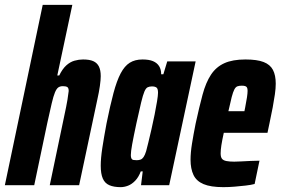

<svg xmlns="http://www.w3.org/2000/svg" viewBox="-35 -763 1156 791"><path d="M-15 0 141 -743H263L201 -452H209Q222 -479 238 -493.5Q254 -508 272 -513Q290 -518 307 -518Q334 -518 349.5 -511Q365 -504 372.5 -489Q380 -474 380 -449Q380 -434 376.5 -409Q373 -384 366 -353L291 0H170L229 -282Q239 -328 243 -352.5Q247 -377 248 -388Q248 -401 242 -404.5Q236 -408 224 -408Q213 -408 205.5 -403Q198 -398 191.5 -382.5Q185 -367 178 -337Q171 -307 160 -257L106 0Z M462 8Q434 8 415.5 0Q397 -8 388.5 -27.5Q380 -47 380 -80Q380 -111 386.5 -153.5Q393 -196 404 -255Q419 -329 432.5 -379.5Q446 -430 462 -460.5Q478 -491 499.5 -504.5Q521 -518 552 -518Q579 -518 595.5 -511Q612 -504 620.5 -490.5Q629 -477 629 -457H638L654 -510H771L662 0H546L553 -57H545Q536 -33 522 -18.5Q508 -4 492.5 2Q477 8 462 8ZM528 -103Q537 -103 544 -105.5Q551 -108 556.5 -116Q562 -124 567 -140Q570 -151 576 -175.5Q582 -200 589 -230.5Q596 -261 602 -291Q608 -321 612 -345.5Q616 -370 616 -381Q616 -398 609.5 -402.5Q603 -407 591 -407Q581 -407 573.5 -403.5Q566 -400 560 -386Q554 -372 546.5 -341Q539 -310 527 -255Q515 -199 509.5 -168.5Q504 -138 504 -124Q504 -115 506.5 -110Q509 -105 514.5 -104Q520 -103 528 -103Z M885 8Q833 8 803.5 -4.5Q774 -17 762 -42.5Q750 -68 750 -105Q750 -134 756 -171.5Q762 -209 771 -254Q786 -323 799.5 -373Q813 -423 834 -455Q855 -487 889 -502.5Q923 -518 976 -518Q1024 -518 1051 -507.5Q1078 -497 1089.5 -475Q1101 -453 1101 -418Q1101 -399 1097.5 -374.5Q1094 -350 1088.5 -320.5Q1083 -291 1075 -254L1067 -216H887Q880 -184 877 -164.5Q874 -145 874 -131Q874 -116 879.5 -109Q885 -102 898 -99.5Q911 -97 930 -97Q940 -97 958.5 -98Q977 -99 998 -100Q1019 -101 1034 -101L1014 -5Q999 -1 977 1.5Q955 4 931.5 6Q908 8 885 8ZM906 -305H972L975 -320Q980 -345 982.5 -362Q985 -379 985 -389Q985 -398 982.5 -402.5Q980 -407 974.5 -408.5Q969 -410 961 -410Q951 -410 943.5 -407.5Q936 -405 930.5 -394.5Q925 -384 919.5 -363Q914 -342 906 -305Z"/></svg>

Font: Saira ExtraCondensed ExtraBold
Style: Italic
Weight: 800
Width: 2
Italic angle: -12°
Designer: Hector Gatti with collaboration of the Omnibus-Type team
Foundry: Omnibus-Type
Version: Version 1.101